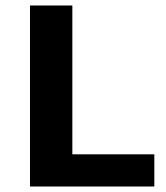

<svg xmlns="http://www.w3.org/2000/svg" viewBox="-20 -678 602 698"><path d="M89 0V-658H243V0ZM137 0V-117H541V0Z"/></svg>

Font: Ysabeau Infant ExtraBold
Style: Regular
Weight: 800
Designer: Christian Thalmann (Catharsis Fonts)
Version: Version 2.001;gftools[0.9.30]; featfreeze: ss01,ss02,lnum